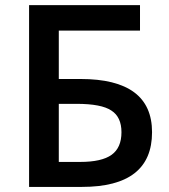

<svg xmlns="http://www.w3.org/2000/svg" viewBox="-20 -734 665 754"><path d="M577.1 -214.8Q577.1 0 301.8 0H94.2V-713.9H529.8V-613.8H210.9V-423.8H295.9Q577.1 -423.8 577.1 -214.8ZM210.9 -326.2V-98.1H294.9Q379.4 -98.1 418.2 -126Q457 -153.8 457 -214.8Q457 -274.4 417.5 -299.8Q378.4 -326.2 280.8 -326.2Z"/></svg>

Font: Open Sans
Style: SemiBold
Weight: 600
Foundry: Ascender Corporation
Version: Version 1.10